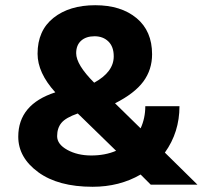

<svg xmlns="http://www.w3.org/2000/svg" viewBox="-20 -708 782 736"><path d="M425 -130Q294 -258 288 -263.5Q282 -269 278 -273Q232 -257 215.5 -237Q199 -217 199 -186Q199 -155 238 -133.5Q277 -112 330 -112Q383 -112 425 -130ZM335 8Q203 8 126.5 -48Q50 -104 50 -184Q50 -308 192 -354Q124 -429 124 -502Q124 -591 185 -639.5Q246 -688 345 -688Q444 -688 503.5 -638.5Q563 -589 563 -500Q563 -441 529.5 -395.5Q496 -350 421 -312L519 -216Q537 -255 537 -301H668Q668 -201 612 -123L737 0H558L519 -39Q438 8 335 8ZM272 -504Q272 -460 341 -391Q416 -432 416 -492Q416 -529 395.5 -549Q375 -569 342.5 -569Q310 -569 291 -552Q272 -535 272 -504Z"/></svg>

Font: Hind Vadodara
Style: Bold
Weight: 700
Designer: Hitesh Malaviya
Foundry: Indian Type Foundry
Version: Version 0.702;PS 1.0;hotconv 1.0.81;makeotf.lib2.5.63406